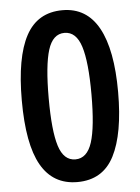

<svg xmlns="http://www.w3.org/2000/svg" viewBox="-53 -767 597 818"><g transform="rotate(-5 245.5 -357.5)"><path d="M245 10Q141 10 90 -80Q39 -170 39 -357Q39 -541 88.5 -633Q138 -725 245 -725Q348 -725 399.5 -631.5Q451 -538 451 -357Q451 -179 402.5 -84.5Q354 10 245 10ZM245 -87Q295 -87 316 -152Q337 -217 337 -357Q337 -496 316 -562Q295 -628 245 -628Q195 -628 174.5 -562.5Q154 -497 154 -357Q154 -217 174.5 -152Q195 -87 245 -87Z"/></g></svg>

Font: Noto Sans Display Medium Narrow
Style: Regular
Weight: 500
Width: 4
Designer: Monotype Design team
Foundry: Monotype Imaging Inc.
Version: Version 1.000